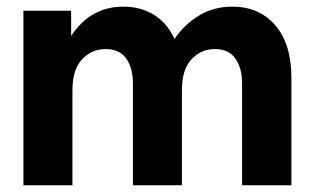

<svg xmlns="http://www.w3.org/2000/svg" viewBox="-20 -552 938 572"><path d="M701.2 -303.2Q701.2 -349.1 681.4 -377.4Q661.6 -405.8 620.1 -405.8Q578.6 -405.8 550.3 -375.2Q522 -344.7 522 -283.2V0H376V-303.2Q376 -349.1 356.2 -377.4Q336.4 -405.8 294.9 -405.8Q252.9 -405.8 224.4 -375.2Q195.8 -344.7 195.8 -283.2V0H49.8V-520H191.9V-444.8Q249.5 -532.2 347.2 -532.2Q399.4 -532.2 439 -507.6Q478.5 -482.9 500 -436Q529.8 -480 573.5 -506.1Q617.2 -532.2 671.9 -532.2Q752 -532.2 800 -476.8Q848.1 -421.4 848.1 -319.8V0H701.2Z"/></svg>

Font: Aspekta 400
Style: Bold
Weight: 700
Designer: Ivo Dolenc
Version: Version 2.000